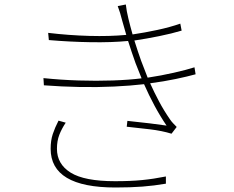

<svg xmlns="http://www.w3.org/2000/svg" viewBox="-20 -799 1040 853"><path d="M272 -254Q254 -227 243.5 -200Q233 -173 233 -138Q233 -70 294 -32Q355 6 491 6Q560 6 611 1Q662 -4 717 -15V17Q665 26 612.5 30Q560 34 493 34Q205 34 205 -138Q205 -175 214.5 -203.5Q224 -232 240 -263ZM523 -707Q519 -724 513.5 -741.5Q508 -759 503 -772L539 -779Q542 -751 550.5 -716Q559 -681 569 -646Q623 -654 679 -666Q735 -678 781 -694L787 -663Q744 -650 687.5 -638.5Q631 -627 577 -619Q585 -594 592.5 -571Q600 -548 607 -529L636 -454Q696 -463 753 -476Q810 -489 844 -500L849 -469Q813 -459 760.5 -448Q708 -437 647 -429Q665 -389 686.5 -348.5Q708 -308 735 -269Q741 -260 749 -251.5Q757 -243 765 -235L742 -205Q700 -218 646 -224.5Q592 -231 543 -236L546 -262Q595 -257 645 -251Q695 -245 720 -241Q692 -282 666.5 -329.5Q641 -377 620 -425Q560 -418 486.5 -414.5Q413 -411 333.5 -412.5Q254 -414 175 -420L173 -452Q250 -444 329 -441.5Q408 -439 480.5 -441.5Q553 -444 609 -451L582 -519Q573 -543 565 -568Q557 -593 549 -617Q476 -610 383 -611.5Q290 -613 197 -621L194 -653Q286 -642 377 -639.5Q468 -637 541 -644Z"/></svg>

Font: Source Han Sans SC ExtraLight
Style: Regular
Weight: 250
Designer: Ryoko NISHIZUKA 西塚涼子 (kana, bopomofo & ideographs); Paul D. Hunt (Latin, Greek & Cyrillic); Sandoll Communications 산돌커뮤니
Foundry: Adobe
Version: Version 2.004;hotconv 1.0.118;makeotfexe 2.5.65603